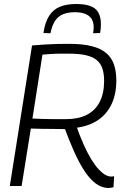

<svg xmlns="http://www.w3.org/2000/svg" viewBox="-20 -929 617 959"><path d="M29 0 140 -702Q178 -705 208.5 -707Q239 -709 267.5 -709.5Q296 -710 326 -710Q393 -710 438 -698.5Q483 -687 510 -664.5Q537 -642 549 -607.5Q561 -573 561 -527Q561 -451 531.5 -397.5Q502 -344 448 -316.5Q394 -289 319 -288L309 -284Q276 -285 246.5 -285Q217 -285 189 -285.5Q161 -286 134 -287L88 0ZM523 10Q501 10 480 0.5Q459 -9 437.5 -30.5Q416 -52 394 -87.5Q372 -123 348.5 -175.5Q325 -228 299 -299L357 -312Q378 -251 398 -206.5Q418 -162 437 -131.5Q456 -101 473.5 -82.5Q491 -64 506.5 -55.5Q522 -47 536 -47Q539 -47 542.5 -47.5Q546 -48 550 -49L547 6Q543 7 536 8.5Q529 10 523 10ZM311 -334Q371 -334 413.5 -355.5Q456 -377 478 -420Q500 -463 500 -525Q500 -561 491.5 -586.5Q483 -612 463.5 -628.5Q444 -645 410 -653Q376 -661 324 -661Q304 -661 288.5 -661Q273 -661 258.5 -660.5Q244 -660 228 -659Q212 -658 192 -656L142 -337Q166 -336 190 -335Q214 -334 243.5 -334Q273 -334 311 -334ZM361 -909Q402 -909 429.5 -899.5Q457 -890 470.5 -867.5Q484 -845 484 -808Q484 -797 483 -785.5Q482 -774 480 -764L445 -763Q446 -771 447 -778.5Q448 -786 448 -795Q447 -822 435.5 -837.5Q424 -853 403.5 -860.5Q383 -868 355 -868Q318 -868 293 -857Q268 -846 253.5 -822.5Q239 -799 232 -763L197 -764Q205 -818 225.5 -850Q246 -882 279.5 -895.5Q313 -909 361 -909Z"/></svg>

Font: Georama Light
Style: Italic
Weight: 300
Italic angle: -9°
Designer: Jean-Baptiste Levee
Foundry: Production Type
Version: Version 1.001